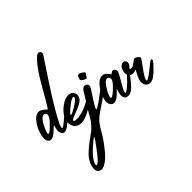

<svg xmlns="http://www.w3.org/2000/svg" viewBox="-162 -700 1062 1060"><g transform="rotate(-30 369.0 -170.0)"><path d="M188 -182.1Q183.1 -167.5 172.1 -146Q161.1 -124.5 144 -104Q127 -83.5 113.3 -83.5Q101.1 -83.5 92.8 -100.1Q86.9 -111.8 86.9 -130.4V-141.1Q86.9 -145.5 85.9 -145.5Q83.5 -145.5 70.3 -123Q47.9 -85 27.3 -85Q16.1 -85 8.3 -96.7Q-1.5 -110.8 -1.5 -142.1Q-1.5 -182.6 14.9 -218.5Q31.2 -254.4 57.6 -254.4H61.5Q64.5 -253.9 69.3 -252.9L78.1 -250Q83 -248 87.9 -245.4Q92.8 -242.7 95.7 -241.2Q98.6 -239.7 100.1 -239.7Q102.5 -239.7 115 -286.1Q127.4 -332.5 142.6 -388.4Q157.7 -444.3 178.2 -490.7Q198.7 -537.1 215.3 -537.1Q221.2 -537.1 226.1 -531.7Q231 -526.9 231 -519Q231 -515.6 222.7 -491.7Q148.4 -274.4 124.5 -175.8Q115.2 -137.7 115.2 -120.6Q115.2 -110.4 119.1 -110.4Q125 -110.4 144 -137.9Q163.1 -165.5 172.9 -184.1Q178.2 -193.8 185.1 -193.4Q191.4 -192.4 188 -182.1ZM71.3 -226.6Q43.9 -226.1 33.2 -145.5Q32.2 -134.8 32.2 -131.8Q32.2 -120.6 36.6 -120.6Q43.9 -120.6 58.6 -145Q73.2 -169.4 79.6 -183.1Q86.4 -200.2 86.4 -209.5Q86.4 -224.6 71.3 -226.6Z M317.4 -185.1Q323.2 -191.4 328.1 -191.4Q334.5 -191.4 334.5 -184.6Q334.5 -177.7 327.6 -168.9Q256.8 -79.1 209 -79.1Q197.8 -79.1 188 -84Q157.7 -99.6 157.7 -140.1Q157.7 -157.7 164.6 -174.3Q176.3 -203.6 200 -228.3Q223.6 -252.9 250.5 -252.9Q265.1 -252.9 274.4 -242.2Q283.7 -231.4 283.7 -216.8Q283.7 -205.6 277.8 -195.3Q266.1 -176.8 235.1 -154.5Q204.1 -132.3 199.7 -128.4Q191.4 -120.6 191.4 -115.7Q191.4 -110.8 200.2 -110.8Q218.3 -110.8 251.7 -129.9Q285.2 -148.9 317.4 -185.1ZM208 -177.7Q194.8 -157.2 194.8 -150.9Q194.8 -148.9 196.3 -148.9Q203.1 -148.9 227.8 -174.1Q252.4 -199.2 258.3 -212.4Q261.2 -218.3 261.2 -222.7Q261.2 -229 256.3 -229Q252.4 -229 245.1 -223.1Q230 -210.4 208 -177.7Z M331.1 -104.5Q331.1 -104.5 331.5 -104.5Q337.4 -104.5 360.1 -131.1Q382.8 -157.7 391.6 -170.9Q395 -176.3 402.6 -184.3Q410.2 -192.4 415 -192.4Q416.5 -192.4 418.5 -190.4Q419.4 -189.5 419.4 -186Q419.4 -178.2 408.4 -161.9Q397.5 -145.5 386.2 -132.1Q375 -118.7 359.4 -101.1L343.8 -83.5Q335 -73.2 328.1 -63.2Q321.3 -53.2 317.1 -46.1Q313 -39.1 308.6 -26.9Q304.2 -14.6 302.5 -9.3Q300.8 -3.9 296.1 12.5Q291.5 28.8 289.6 35.2Q287.6 42.5 282.7 57.1Q277.8 70.8 272.7 84Q267.6 97.2 257.3 119.4Q247.1 141.6 236.8 157.2Q226.6 172.9 212.9 185.1Q199.2 197.3 186 197.3Q179.2 197.3 172.9 194.3Q154.3 185.5 154.3 150.9Q154.3 141.6 154.8 138.2Q157.2 122.1 162.8 106.9Q168.5 91.8 180.9 73Q193.4 54.2 198.2 46.9Q203.1 39.6 222.4 15.9Q241.7 -7.8 242.7 -8.8Q254.4 -23.9 262.7 -40Q271 -56.2 274.2 -65.7Q277.3 -75.2 283.2 -97.2Q289.1 -119.1 292.5 -129.9Q294.4 -136.2 305.9 -173.3Q317.4 -210.4 323.2 -230.5Q329.6 -251.5 345.2 -251.5Q349.6 -251.5 352.1 -251Q366.2 -248.5 366.2 -233.4Q366.2 -228 364.5 -221.4Q362.8 -214.8 359.6 -206.3Q356.4 -197.8 356 -196.3Q331.1 -121.6 331.1 -106ZM176.8 141.6Q175.8 148.4 175.8 150.9Q175.8 161.6 180.7 161.6Q187.5 161.6 197.3 144.5Q206.1 130.4 225.3 82.8Q244.6 35.2 247.1 21.5V21Q247.1 20 246.6 20Q245.1 20 241 24.9Q236.8 29.8 233.4 34.7L230 39.6Q183.6 103 176.8 141.6ZM382.8 -308.6Q382.8 -306.2 377.4 -292Q371.6 -279.8 371.1 -279.8Q370.1 -279.3 369.6 -279.3Q361.8 -279.3 348.6 -283.7Q335.4 -288.1 335.4 -293.9Q335.4 -303.2 335.9 -308.6Q336.4 -314 340.1 -319.1Q343.8 -324.2 350.1 -324.2Q352.1 -324.2 356.9 -323.2Q358.4 -322.8 370.6 -318.8Q382.8 -314.9 382.8 -308.6Z M578.1 -192.9Q578.1 -193.4 579.6 -193.4Q583 -193.4 587.2 -190.9Q591.3 -188.5 591.3 -185.1Q591.3 -184.1 590.3 -182.1Q588.9 -178.7 582.8 -162.6Q576.7 -146.5 571 -135.3Q565.4 -124 557.1 -110.1Q548.8 -96.2 538.1 -88.6Q527.3 -81.1 515.1 -81.1H513.7Q486.8 -81.1 486.8 -126Q486.8 -127.4 487.1 -130.4Q487.3 -133.3 487.3 -134.3V-141.1Q487.3 -146.5 486.3 -146.5Q485.8 -146.5 485.1 -145Q484.4 -143.6 482.7 -139.9Q481 -136.2 479 -133.3Q454.1 -86.4 430.7 -86.4Q421.4 -86.4 413.1 -93.3Q397.9 -105 397.9 -140.6Q397.9 -179.7 416.5 -215.8Q435.1 -252 461.4 -252Q472.7 -252 484.9 -244.1Q488.3 -241.7 491.5 -239.5Q494.6 -237.3 496.3 -236.1Q498 -234.9 499.5 -233.9Q501 -232.9 501.7 -232.4Q502.4 -231.9 502.9 -231.9Q503.4 -231.9 504.2 -233.4Q504.9 -234.9 507.1 -238Q509.3 -241.2 513.2 -244.1Q516.1 -246.6 521.5 -246.6Q528.8 -246.6 534.9 -241Q541 -235.4 541 -226.1Q541 -216.8 528.1 -170.9Q515.1 -125 515.1 -110.8Q515.1 -103.5 518.6 -103.5Q519.5 -103.5 522.9 -106Q535.6 -117.7 552.7 -146Q564.5 -166.5 578.1 -192.9ZM477.5 -223.6Q474.6 -224.6 472.7 -224.6Q455.6 -224.6 443.6 -188.7Q431.6 -152.8 431.6 -130.9Q431.6 -120.1 436.5 -120.1Q445.8 -120.1 466.8 -154.8Q487.8 -189.5 488.8 -202.6V-205.6Q488.8 -216.3 477.5 -223.6Z M630.4 -188Q613.3 -174.3 598.6 -174.3Q584 -174.3 575.4 -186.8Q566.9 -199.2 566.9 -216.3Q566.9 -247.1 589.8 -257.3Q593.8 -258.3 595.2 -258.3Q602.5 -258.3 608.4 -251.7Q614.3 -245.1 614.3 -236.3Q614.3 -230 610.8 -223.6Q604.5 -210.9 604.5 -208Q604.5 -204.6 608.9 -204.6Q612.8 -204.6 618.2 -206.5Q625 -209 637.5 -224.9Q649.9 -240.7 651.4 -242.2Q653.8 -244.6 660.2 -244.6Q669.9 -244.6 679.4 -239Q689 -233.4 689 -226.1L688.5 -225.6Q685.1 -214.4 674.3 -187.3Q663.6 -160.2 660.2 -149.9Q650.9 -121.6 650.9 -111.3Q650.9 -104.5 654.8 -104.5Q666 -104.5 721.2 -183.6Q728.5 -192.9 733.4 -192.9Q738.3 -192.9 738.3 -186Q738.3 -177.2 731.4 -166.5Q729 -162.6 721.4 -148.2Q713.9 -133.8 708.3 -125Q702.6 -116.2 694.1 -105Q685.5 -93.8 675.8 -88.1Q666 -82.5 655.8 -82.5Q648.4 -82.5 644.5 -84Q632.8 -87.9 626.2 -101.1Q619.6 -114.3 619.6 -128.9Q619.6 -141.6 630.4 -188Z"/></g></svg>

Font: Sintesa 2
Style: 2
Weight: 400
Version: Version 001.000